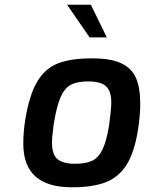

<svg xmlns="http://www.w3.org/2000/svg" viewBox="-20 -790 616 816"><path d="M79 -179Q79 -228 87 -279Q104 -385 137.5 -442Q171 -499 226 -520.5Q281 -542 371 -542Q451 -542 495.5 -521Q540 -500 558 -458.5Q576 -417 576 -349Q576 -301 567 -242Q552 -144 518.5 -90.5Q485 -37 429.5 -15.5Q374 6 285 6Q79 6 79 -179ZM444 -260Q453 -328 453 -354Q453 -403 430.5 -423.5Q408 -444 354 -444Q307 -444 280 -429Q253 -414 236.5 -375Q220 -336 208 -260Q201 -208 201 -184Q201 -132 225 -113Q249 -94 299 -94Q345 -94 372 -107Q399 -120 416 -155.5Q433 -191 444 -260ZM265 -770H366L434 -631H361Z"/></svg>

Font: Exo SemiBold
Style: Italic
Weight: 600
Italic angle: -9°
Designer: Natanael Gama
Foundry: Natanael Gama
Version: Version 1.500; ttfautohint (v1.6)